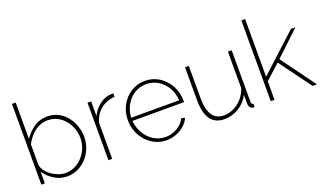

<svg xmlns="http://www.w3.org/2000/svg" viewBox="-74 -1176 2737 1632"><g transform="rotate(-20 1294.5 -360.0)"><path d="M314 10Q252 10 198 -23.5Q144 -57 113 -106V0H81V-730H115V-402Q154 -457 205 -492.5Q256 -528 323 -528Q380 -528 424.5 -504.5Q469 -481 499.5 -442Q530 -403 546.5 -355Q563 -307 563 -258Q563 -205 544 -156.5Q525 -108 491 -70.5Q457 -33 411.5 -11.5Q366 10 314 10ZM309 -22Q357 -22 397 -42Q437 -62 466.5 -95.5Q496 -129 512.5 -171.5Q529 -214 529 -258Q529 -320 502 -374Q475 -428 427.5 -462Q380 -496 318 -496Q271 -496 232 -476Q193 -456 163.5 -422.5Q134 -389 115 -351V-170Q118 -140 137.5 -113Q157 -86 186 -65.5Q215 -45 247.5 -33.5Q280 -22 309 -22Z M921 -488Q849 -485 796 -442.5Q743 -400 722 -327V0H688V-520H721V-388Q748 -443 793.5 -478Q839 -513 889 -519Q899 -519 907.5 -519.5Q916 -520 921 -520Z M1212 10Q1159 10 1113 -11.5Q1067 -33 1032.5 -70.5Q998 -108 978.5 -157.5Q959 -207 959 -263Q959 -336 992 -396Q1025 -456 1081.5 -492Q1138 -528 1208 -528Q1280 -528 1336.5 -491.5Q1393 -455 1426.5 -394.5Q1460 -334 1461 -260Q1461 -256 1460.5 -252Q1460 -248 1460 -244H994Q999 -181 1029.5 -130Q1060 -79 1108 -49Q1156 -19 1214 -19Q1271 -19 1321 -48.5Q1371 -78 1392 -124L1423 -116Q1408 -80 1376 -51.5Q1344 -23 1301.5 -6.5Q1259 10 1212 10ZM993 -273H1427Q1423 -339 1393 -389.5Q1363 -440 1315.5 -469Q1268 -498 1209 -498Q1151 -498 1103.5 -469Q1056 -440 1026.5 -389Q997 -338 993 -273Z M1570 -224V-520H1604V-228Q1604 -22 1743 -22Q1790 -22 1833.5 -43.5Q1877 -65 1909.5 -103Q1942 -141 1958 -190V-520H1992V-52Q1992 -30 2010 -30V0Q1996 1 1991 -1Q1978 -4 1969.5 -15.5Q1961 -27 1961 -42L1960 -128Q1927 -64 1866.5 -27Q1806 10 1736 10Q1570 10 1570 -224Z M2535 0 2323 -288 2190 -167V0H2156V-730H2190V-208L2527 -518H2568L2347 -310L2574 0Z"/></g></svg>

Font: Raleway ExtraLight
Style: Regular
Weight: 200
Designer: Matt McInerney, Pablo Impallari, Rodrigo Fuenzalida
Foundry: Matt McInerney, Pablo Impallari, Rodrigo Fuenzalida
Version: Version 4.026